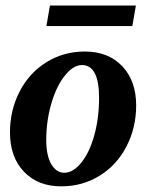

<svg xmlns="http://www.w3.org/2000/svg" viewBox="-20 -655 540 685"><path d="M333.5 -305.2Q333.5 -422.9 272.5 -422.9Q241.7 -422.9 211.7 -385.7Q181.6 -348.6 163.3 -286.1Q145 -223.6 145 -155.8Q145 -99.6 163.1 -69.1Q181.2 -38.6 209.5 -38.6Q240.7 -38.6 270 -74.7Q299.3 -110.8 316.4 -172.4Q333.5 -233.9 333.5 -305.2ZM198.2 9.8Q115.2 9.8 65.4 -42.5Q15.6 -94.7 15.6 -182.6Q15.6 -261.7 49.8 -328.1Q84 -394.5 145.3 -432.9Q206.5 -471.2 283.2 -471.2Q366.2 -471.2 416 -418.9Q465.8 -366.7 465.8 -278.8Q465.8 -199.7 431.6 -133.3Q397.5 -66.9 336.2 -28.6Q274.9 9.8 198.2 9.8ZM145.5 -562 158.2 -635.3H464.8L452.1 -562Z"/></svg>

Font: Tinos
Style: Bold Italic
Weight: 700
Italic angle: -16.333°
Designer: Steve Matteson
Foundry: Monotype Imaging Inc.
Version: Version 1.23